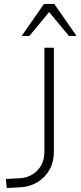

<svg xmlns="http://www.w3.org/2000/svg" viewBox="-20 -947 408 973"><path d="M14 6 10 -40 82 -44Q117 -46 144.5 -63Q172 -80 188.5 -109Q205 -138 205 -179V-705H253V-176Q253 -126 231 -87Q209 -48 171 -24.5Q133 -1 85 2ZM90 -765 203 -927H255L368 -765H329L229 -886L129 -765Z"/></svg>

Font: Nunito Sans 7pt SemiCondensed ExtraLight
Style: Regular
Weight: 250
Width: 4
Designer: Vernon Adams
Foundry: Vernon Adams
Version: Version 3.101;gftools[0.9.27]